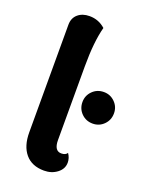

<svg xmlns="http://www.w3.org/2000/svg" viewBox="-141 -805 683 887"><g transform="rotate(20 201.0 -361.5)"><path d="M188 10Q128 10 96 -28Q64 -66 64 -133V-662Q64 -695 86 -714Q108 -733 143 -733Q188 -733 221 -703Q201 -628 201 -508V-145Q201 -92 236 -92Q257 -92 265 -105Q279 -85 279 -62Q279 -31 252 -10.5Q225 10 188 10ZM325 -271Q292 -271 269.5 -293.5Q247 -316 247 -349Q247 -381 269.5 -403.5Q292 -426 325 -426Q357 -426 379.5 -403.5Q402 -381 402 -349Q402 -316 379.5 -293.5Q357 -271 325 -271Z"/></g></svg>

Font: Arima Koshi Bold
Style: Regular
Weight: 700
Designer: Joana Correia and Natanael Gama
Foundry: NDISCOVER
Version: Version 1.019;PS 001.019;hotconv 1.0.88;makeotf.lib2.5.64775